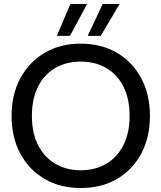

<svg xmlns="http://www.w3.org/2000/svg" viewBox="-20 -931 810 963"><path d="M384 12Q282 12 204 -33.5Q126 -79 82 -160.5Q38 -242 38 -350Q38 -457 82 -538.5Q126 -620 204 -666Q282 -712 384 -712Q489 -712 567 -666Q645 -620 688.5 -538.5Q732 -457 732 -350Q732 -242 688.5 -160.5Q645 -79 567 -33.5Q489 12 384 12ZM385 -77Q458 -77 513.5 -110Q569 -143 599.5 -204Q630 -265 630 -350Q630 -435 599.5 -496Q569 -557 513.5 -589.5Q458 -622 385 -622Q312 -622 256.5 -589.5Q201 -557 170.5 -496Q140 -435 140 -350Q140 -265 170.5 -204Q201 -143 256.5 -110Q312 -77 385 -77ZM420 -751 495 -911H580L485 -751ZM265 -751 333 -911H417L331 -751Z"/></svg>

Font: DM Sans 36pt Medium
Style: Regular
Weight: 500
Designer: Colophon Foundry, Jonny Pinhorn
Foundry: Colophon Foundry
Version: Version 4.004;gftools[0.9.30]